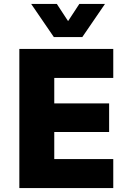

<svg xmlns="http://www.w3.org/2000/svg" viewBox="-20 -953 663 973"><path d="M78 0V-705H554V-558H255V-429H533V-284H255V-147H554V0ZM253 -765 138 -933H268L325 -846L382 -933H512L397 -765Z"/></svg>

Font: Nunito Sans 7pt SemiCondensed Black
Style: Regular
Weight: 900
Width: 4
Designer: Vernon Adams
Foundry: Vernon Adams
Version: Version 3.101;gftools[0.9.27]